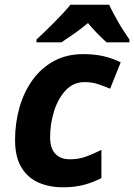

<svg xmlns="http://www.w3.org/2000/svg" viewBox="-20 -786 570 816"><path d="M247 10Q190 10 144 -10Q98 -30 71 -74.5Q44 -119 44 -191Q44 -264 63 -330Q82 -396 119 -447Q156 -498 210 -527Q264 -556 333 -556Q382 -556 420.5 -547Q459 -538 493 -521L448 -409Q422 -420 396.5 -428.5Q371 -437 339 -437Q292 -437 259.5 -402.5Q227 -368 210 -314Q193 -260 193 -203Q193 -156 215 -132.5Q237 -109 277 -109Q314 -109 345.5 -120.5Q377 -132 411 -149V-29Q376 -11 337 -0.5Q298 10 247 10ZM135 -618Q149 -631 169 -650Q189 -669 209 -689.5Q229 -710 248 -730Q267 -750 279 -766H444Q452 -748 462.5 -728.5Q473 -709 484.5 -689Q496 -669 508 -651Q520 -633 530 -618V-606H433Q416 -621 393.5 -644Q371 -667 354 -688Q325 -664 297.5 -644.5Q270 -625 241 -606H135Z"/></svg>

Font: BC Sans
Style: Bold Italic
Weight: 700
Italic angle: -12°
Designer: Monotype Design Team
Province of B.C.
Foundry: Monotype Imaging Inc.
Version: Version 2.000;GOOG;noto-source:20170915:90ef993387c0